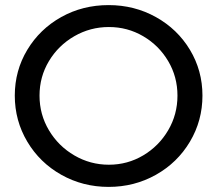

<svg xmlns="http://www.w3.org/2000/svg" viewBox="-20 -726 852 753"><path d="M774 -351Q774 -253 725 -170.5Q676 -88 591.5 -40.5Q507 7 406 7Q305 7 220.5 -40.5Q136 -88 87 -170.5Q38 -253 38 -351Q38 -449 87 -530.5Q136 -612 220 -659Q304 -706 406 -706Q507 -706 591.5 -659Q676 -612 725 -530.5Q774 -449 774 -351ZM135 -351Q135 -277 172 -215Q209 -153 271.5 -116.5Q334 -80 407 -80Q480 -80 541.5 -116.5Q603 -153 639.5 -215Q676 -277 676 -351Q676 -425 639.5 -486.5Q603 -548 541.5 -584Q480 -620 407 -620Q334 -620 271.5 -584Q209 -548 172 -486.5Q135 -425 135 -351Z"/></svg>

Font: Montserrat arm2
Style: Regular
Weight: 400
Designer: Julieta Ulanovsky
Foundry: Julieta Ulanovsky
Version: Version 6.000